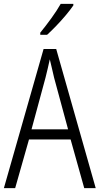

<svg xmlns="http://www.w3.org/2000/svg" viewBox="-20 -967 512 987"><path d="M413 0 343 -250H129L58 0H0L204 -715H269L472 0ZM258 -568Q253 -591 247 -615.5Q241 -640 236 -662Q231 -639 225.5 -615.5Q220 -592 214 -568L142 -302H330ZM357 -939Q342 -917 318.5 -889Q295 -861 269 -834Q243 -807 222 -788H187V-799Q217 -836 244.5 -874Q272 -912 292 -947H357Z"/></svg>

Font: Noto Sans Sinhala UI Condensed Light
Style: Regular
Weight: 300
Width: 3
Designer: Jelle Bosma - Monotype Design Team
Foundry: Monotype Imaging Inc.
Version: Version 2.006; ttfautohint (v1.8.4.7-5d5b)